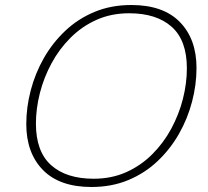

<svg xmlns="http://www.w3.org/2000/svg" viewBox="-20 -737 831 767"><path d="M765 -465.5Q765 -398.5 747.2 -330.8Q729.5 -263 694.8 -202Q660 -141 609.2 -93Q558.5 -45 492.2 -17.5Q426 10 345.5 10Q218 10 151.5 -58Q85 -126 85 -241.5Q85 -308.5 102.8 -376.2Q120.5 -444 155.2 -505Q190 -566 240.8 -614Q291.5 -662 357.8 -689.5Q424 -717 504.5 -717Q632 -717 698.5 -649Q765 -581 765 -465.5ZM123.5 -243Q123.5 -131.5 184.2 -77.2Q245 -23 354 -23Q425.5 -23 484.2 -49.2Q543 -75.5 588.2 -120.8Q633.5 -166 664.2 -223Q695 -280 710.8 -342.2Q726.5 -404.5 726.5 -464Q726.5 -576 665.8 -630Q605 -684 496 -684Q424.5 -684 365.8 -657.8Q307 -631.5 261.8 -586.2Q216.5 -541 185.8 -484Q155 -427 139.2 -364.8Q123.5 -302.5 123.5 -243Z"/></svg>

Font: Newsreader 6pt ExtraLight
Style: Italic
Weight: 275
Italic angle: -17°
Designer: Hugues Gentile
Foundry: Production Type
Version: Version 1.003; ttfautohint (v1.8.3)